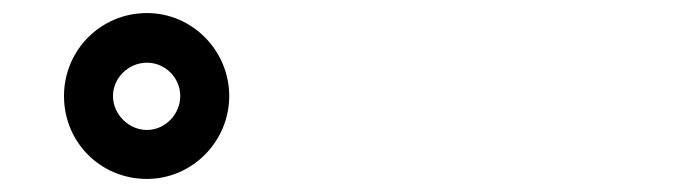

<svg xmlns="http://www.w3.org/2000/svg" viewBox="-20 -866 1040 294"><path d="M331 -719C331 -788 275 -846 205 -846C134 -846 78 -789 78 -719C78 -648 134 -592 205 -592C274 -592 331 -649 331 -719ZM256 -719C256 -691 233 -667 205 -667C177 -667 153 -691 153 -719C153 -747 177 -770 205 -770C233 -770 256 -747 256 -719Z"/></svg>

Font: LINE Seed JP_OTF ExtraBold
Style: Regular
Weight: 800
Designer: LY Corporation & Fontrix & Fontworks
Version: Version 1.013